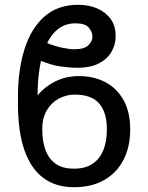

<svg xmlns="http://www.w3.org/2000/svg" viewBox="-20 -780 624 810"><path d="M313.5 -459Q376 -459 424.6 -433.3Q473.1 -407.7 501.2 -357.7Q529.3 -307.6 529.3 -234.4Q529.3 -160.6 501 -105.7Q472.7 -50.8 419.7 -20.5Q366.7 9.8 292 9.8Q215.3 9.8 162.8 -29.3Q110.4 -68.4 83.3 -145.8Q56.2 -223.1 55.7 -337.9V-374Q56.2 -486.8 83.7 -573.7Q111.3 -660.6 167.5 -710.2Q223.6 -759.8 310.5 -759.8Q354 -759.8 389.6 -744.6Q425.3 -729.5 446.8 -700Q468.3 -670.4 467.8 -626Q468.3 -595.2 452.1 -564.7Q436 -534.2 400.4 -514.2Q364.7 -494.1 305.7 -494.1Q272.9 -494.1 232.9 -500Q192.9 -505.9 142.6 -527.3L172.9 -600.6Q211.9 -585 242.2 -578.6Q272.5 -572.3 294.9 -572.3Q336.4 -572.3 353.3 -589.8Q370.1 -607.4 370.1 -624Q370.1 -645 354.7 -663.3Q339.4 -681.6 298.8 -681.6Q256.8 -681.6 226.6 -658.7Q196.3 -635.7 176.8 -594.2Q157.2 -552.7 147.9 -497.6Q138.7 -442.4 138.7 -377.9Q168.5 -414.1 213.1 -436.5Q257.8 -459 313.5 -459ZM295.9 -380.9Q259.8 -380.9 228.3 -364Q196.8 -347.2 177.5 -314.7Q158.2 -282.2 158.2 -234.4Q158.2 -185.5 171.6 -147.9Q185.1 -110.4 214.4 -89.4Q243.7 -68.4 292 -68.4Q340.3 -68.4 371.1 -89.4Q401.9 -110.4 416.5 -147.9Q431.2 -185.5 430.7 -234.4Q431.2 -305.7 398.4 -343.3Q365.7 -380.9 295.9 -380.9Z"/></svg>

Font: Inter Tight
Style: Regular
Weight: 400
Designer: Rasmus Andersson
Foundry: rsms
Version: Version 3.002